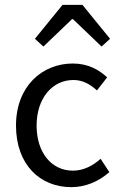

<svg xmlns="http://www.w3.org/2000/svg" viewBox="-20 -760 496 792"><path d="M274 12C332 12 387 -11 431 -50L395 -105C365 -78 326 -56 281 -56C192 -56 131 -131 131 -242C131 -354 195 -430 283 -430C322 -430 352 -412 380 -387L422 -441C388 -472 344 -498 280 -498C155 -498 46 -405 46 -242C46 -81 145 12 274 12ZM124 -600 159 -568 277 -681H281L399 -568L434 -600L320 -740H238Z"/></svg>

Font: Giro Sans Regular
Style: Regular
Weight: 400
Designer: Paul D. Hunt
Foundry: Adobe Systems Incorporated
Version: Version 1.000;PS 1.0;hotconv 1.0.88;makeotf.lib2.5.647800